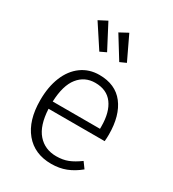

<svg xmlns="http://www.w3.org/2000/svg" viewBox="-197 -917 929 1034"><g transform="rotate(30 267.5 -400.0)"><path d="M475 -239H126Q131 -137 174.5 -87.5Q218 -38 289 -38Q330 -38 361.5 -50.5Q393 -63 430 -90L457 -53Q418 -21 377 -5Q336 11 286 11Q182 11 123 -60Q64 -131 64 -257Q64 -340 89.5 -402.5Q115 -465 162.5 -499.5Q210 -534 273 -534Q373 -534 425 -466.5Q477 -399 477 -281Q477 -259 475 -239ZM420 -299Q420 -387 383.5 -436.5Q347 -486 275 -486Q210 -486 170 -436Q130 -386 126 -284H420ZM247 -660 209 -642 116 -784 168 -811ZM368 -664 330 -647 246 -783 298 -811Z"/></g></svg>

Font: Fira Sans Light
Style: Regular
Weight: 300
Designer: bBox Type GmbH & Carrois Corporate GbR & Edenspiekermann AG
Foundry: bBox Type GmbH & Carrois Corporate GbR & Edenspiekermann AG
Version: Version 4.301